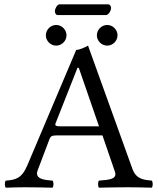

<svg xmlns="http://www.w3.org/2000/svg" viewBox="-20 -870 735 892"><path d="M193 -706C193 -680 215 -658 241 -658C267 -658 289 -680 289 -706C289 -732 267 -754 241 -754C215 -754 193 -732 193 -706ZM430 -706C430 -680 452 -658 478 -658C504 -658 526 -680 526 -706C526 -732 504 -754 478 -754C452 -754 430 -732 430 -706ZM263 -283C241 -283 234 -286 237.8 -296.3L340 -555H346L440 -283ZM155 -79 210 -224C215 -237 221 -241 245 -241H456L514 -72C525.8 -37.5 487.6 -34.4 440 -31C434 -25 434 -4 440 2C477 1 532 0 571 0C612 0 650 1 685 2C691 -4 691 -25 685 -31C646.2 -34.5 612.4 -37.8 595 -86L389 -658C374 -649 347 -638 334 -638L107 -102C81 -40 50.5 -34 7 -31C1 -25 1 -4 7 2C33 1 65.7 0 96 0C137 0 187 1 224 2C230 -4 230 -25 224 -31C186.4 -33.6 139.4 -37.9 155 -79ZM472 -800C485 -800 496 -821 496 -833C496 -839 492 -850 482 -850H257C246 -850 235 -830 235 -818C235 -811 239 -800 248 -800Z"/></svg>

Font: Libertinus Serif
Style: Regular
Weight: 400
Designer: Philipp H. Poll
Foundry: Khaled Hosny
Version: Version 6.2